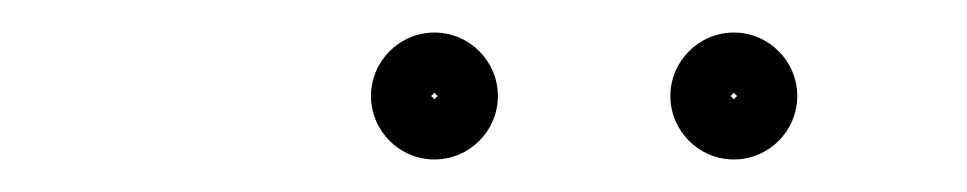

<svg xmlns="http://www.w3.org/2000/svg" viewBox="-20 -600 594 118"><path d="M428 -541C428 -539.5 432.4 -544 431 -544C429.6 -544 434 -539.5 434 -541C434 -542.4 429.6 -538 431 -538C432.4 -538 428 -542.4 428 -541ZM392 -541C392 -519.5 409.5 -502 431 -502C452.5 -502 470 -519.5 470 -541C470 -562.4 452.5 -580 431 -580C409.5 -580 392 -562.4 392 -541ZM244 -541C244 -539.5 248.4 -544 247 -544C245.6 -544 250 -539.5 250 -541C250 -542.4 245.6 -538 247 -538C248.4 -538 244 -542.4 244 -541ZM208 -541C208 -519.5 225.5 -502 247 -502C268.5 -502 286 -519.5 286 -541C286 -562.4 268.5 -580 247 -580C225.5 -580 208 -562.4 208 -541Z"/></svg>

Font: FRB American Cursive Guidelines Arrows Medium
Style: Italic
Weight: 500
Italic angle: -25°
Version: Version 2.0;Modular Font Editor K font №1